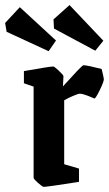

<svg xmlns="http://www.w3.org/2000/svg" viewBox="-68 -724 428 754"><path d="M306.2 -524.9 144 -611.8 142.1 -647.9 205.1 -704.1 337.9 -564ZM123 -522.9 -42 -599.1 -47.9 -633.8 9.8 -695.8 151.9 -564.9ZM104 9.8Q98.6 9.8 81.3 -5.6Q64 -21 64 -25.9V-383.8L25.9 -397V-444.8Q127.9 -462.9 141.1 -462.9Q145.5 -462.9 163.3 -446Q181.2 -429.2 181.2 -424.8L179.2 -384.8Q185.5 -391.6 199.7 -407Q213.9 -422.4 221.2 -430.4Q228.5 -438.5 238 -448.5Q247.6 -458.5 252.9 -463.1Q258.3 -467.8 259.8 -467.8Q274.4 -467.8 331.1 -453.1Q339.8 -418 339.8 -413.1Q339.8 -402.8 324 -370.6Q308.1 -338.4 303.2 -336.9Q302.2 -337.4 293 -341.3Q283.7 -345.2 276.9 -347.9Q270 -350.6 260.7 -353.3Q251.5 -356 245.1 -356Q239.3 -356 219 -347.4Q198.7 -338.9 184.1 -330.1V-79.1L242.2 -62V-9.8Q117.2 9.8 104 9.8Z"/></svg>

Font: Grenze SemiBold
Style: Regular
Weight: 600
Designer: Renata Polastri
Foundry: Omnibus-Type
Version: Version 1.002;PS 001.002;hotconv 1.0.88;makeotf.lib2.5.64775